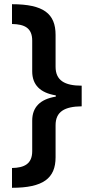

<svg xmlns="http://www.w3.org/2000/svg" viewBox="-20 -734 428 912"><path d="M37 64V158C185 158 244 113 244 13V-139C244 -204 287 -228 368 -229V-327C287 -327 244 -352 244 -417V-568C244 -669 187 -714 37 -714V-620C97 -619 133 -601 133 -541V-395C133 -331 171 -293 245 -281V-275C171 -263 133 -225 133 -161V-16C133 44 96 63 37 64Z"/></svg>

Font: Noto Sans New Tai Lue Semibold
Style: Regular
Weight: 600
Designer: Monotype Design Team
Foundry: Monotype Imaging Inc.
Version: Version 2.004